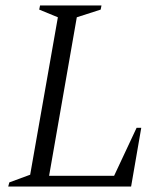

<svg xmlns="http://www.w3.org/2000/svg" viewBox="-20 -680 612 700"><path d="M10 0 14 -15 90 -43 191 -617 123 -645 126 -660H350L347 -645L260 -617L159 -39H396L478 -214H495L458 0Z"/></svg>

Font: Spectral Light
Style: Italic
Weight: 300
Italic angle: -10°
Designer: Jean-Baptiste Levee
Foundry: Production Type
Version: Version 2.001